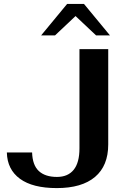

<svg xmlns="http://www.w3.org/2000/svg" viewBox="-20 -951 646 981"><path d="M15 -172H144Q146 -107 178.5 -77Q211 -47 271 -47Q327 -47 356.5 -83.5Q386 -120 386 -193V-700H533V-213Q533 -104 465.5 -47Q398 10 270 10Q147 10 82 -37.5Q17 -85 15 -172ZM323 -931H409L542 -770H471L366 -869L261 -770H190Z"/></svg>

Font: Fahkwang SemiBold
Style: Regular
Weight: 600
Designer: Suppakit Chalermlarp | Katatrad Co.,Ltd.
Foundry: Cadson Demak Co.,Ltd.
Version: Version 1.000; ttfautohint (v1.6)